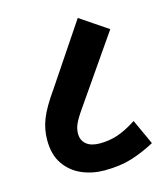

<svg xmlns="http://www.w3.org/2000/svg" viewBox="-98 -711 689 788"><g transform="rotate(-15 246.5 -316.5)"><path d="M250 0Q199 0 154.5 -19Q110 -38 82 -78Q54 -118 54 -181Q54 -227 71 -270Q88 -313 132 -375L305 -633L422 -554L227 -272Q201 -235 192 -214.5Q183 -194 183 -174Q183 -145 203 -128.5Q223 -112 260 -112Q300 -112 336 -124Q372 -136 417 -165L466 -58Q416 -31 366 -15.5Q316 0 250 0Z"/></g></svg>

Font: Noto Sans Condensed
Style: Bold
Weight: 700
Width: 3
Designer: Monotype Design Team
Foundry: Monotype Imaging Inc.
Version: Version 2.013; ttfautohint (v1.8.4.7-5d5b)